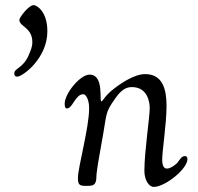

<svg xmlns="http://www.w3.org/2000/svg" viewBox="-20 -728 776 754"><path d="M234 -321C234 -310 236 -302 243 -302C265 -302 276 -358 307 -358C317 -358 330 -338 330 -303C330 -226 286 -71 286 -29C286 0 294 2 321 2C347 2 355 -2 358 -24C360 -38 353 -26 378 -161C402 -290 390 -281 433 -342C456 -375 475 -386 498 -386C563 -386 568 -320 568 -304C568 -267 547 -133 547 -57C547 -22 564 6 584 6C628 6 716 -64 716 -103C716 -109 714 -115 707 -115C692 -115 688 -103 676 -88C676 -88 653 -66 636 -66C625 -66 617 -74 617 -102C617 -136 634 -242 634 -312C634 -375 620 -437 550 -437C508 -437 455 -401 428 -380C391 -352 384 -330 378 -330C369 -330 390 -435 332 -435C294 -435 234 -360 234 -321ZM36 -439C36 -434 38 -427 48 -427C68 -427 166 -498 166 -605C166 -687 121 -708 113 -708C92 -708 56 -659 56 -650C56 -623 107 -621 107 -562C107 -544 100 -529 95 -517C73 -459 36 -462 36 -439Z"/></svg>

Font: OFL Sorts Mill Goudy
Style: Italic
Weight: 500
Italic angle: -6°
Version: Version 003.000